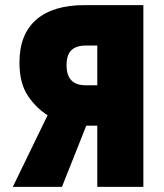

<svg xmlns="http://www.w3.org/2000/svg" viewBox="-20 -730 640 750"><path d="M540 0H360V-239H317L222 0H30L166 -280Q123 -306 89.5 -355Q56 -404 56 -486Q56 -596 121.5 -653Q187 -710 310 -710H540ZM360 -397V-552H314Q278 -552 259 -534Q240 -516 240 -475Q240 -397 314 -397Z"/></svg>

Font: Geist Mono Black
Style: Regular
Weight: 900
Monospace: yes
Designer: Basement.studio, Andrés Briganti, Mateo Zaragoza
Foundry: Basement.studio, Vercel, Andrés Briganti, Guido Ferreyra, Mateo Zaragoza
Version: Version 1.500; ttfautohint (v1.8.4.7-5d5b)